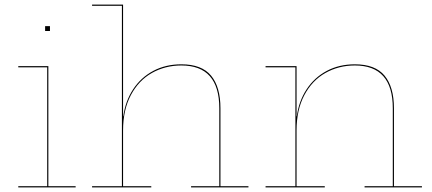

<svg xmlns="http://www.w3.org/2000/svg" viewBox="-20 -810 1868 830"><path d="M307 -5V0H59V-5H184V-519H59V-524H189V-5ZM196 -697V-676H175V-697Z M1054 -5V0H806V-5H928V-342Q928 -527 764 -527Q694 -527 636.5 -494.5Q579 -462 545.5 -398.5Q512 -335 512 -246V-5H634V0H378V-5H507V-785H378V-790H512V-307H513Q522 -373 555.5 -424Q589 -475 642.5 -503.5Q696 -532 764 -532Q852 -532 892.5 -483Q933 -434 933 -342V-5Z M1804 -5V0H1556V-5H1678V-342Q1678 -527 1514 -527Q1444 -527 1386.5 -494.5Q1329 -462 1295.5 -398.5Q1262 -335 1262 -246V-5H1384V0H1128V-5H1257V-519H1128V-524H1262V-307H1263Q1272 -373 1305.5 -424Q1339 -475 1392.5 -503.5Q1446 -532 1514 -532Q1602 -532 1642.5 -483Q1683 -434 1683 -342V-5Z"/></svg>

Font: Hepta Slab Hairline
Style: Regular
Weight: 400
Designer: Michael LaGattuta
Foundry: Michael LaGattuta
Version: Version 1.100; ttfautohint (v1.8) -l 8 -r 50 -G 200 -x 14 -D